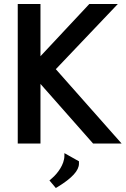

<svg xmlns="http://www.w3.org/2000/svg" viewBox="-20 -720 630 963"><path d="M69 -700V0H183V-299L447 0H590L260 -373L571 -700H428L183 -438V-700ZM270 217C342 173 376 135 376 101V89L303 48V61C303 106 267 151 244 171L228 185L260 223Z"/></svg>

Font: Mint Spirit
Style: Bold
Weight: 700
Designer: HARENDAL Hirwen
Foundry: Arkandis Digital Foundry.
Version: Version 1.004;FFEdit